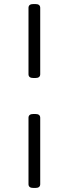

<svg xmlns="http://www.w3.org/2000/svg" viewBox="-20 -790 340 950"><path d="M145 -404Q121 -404 121 -423V-751Q121 -770 145 -770H155Q179 -770 179 -751V-423Q179 -404 155 -404ZM145 140Q121 140 121 121V-207Q121 -226 145 -226H155Q179 -226 179 -207V121Q179 140 155 140Z"/></svg>

Font: Asap Expanded
Style: Regular
Weight: 400
Width: 7
Designer: Pablo Cosgaya
Foundry: Omnibus-Type
Version: Version 3.001; ttfautohint (v1.8.4.7-5d5b)